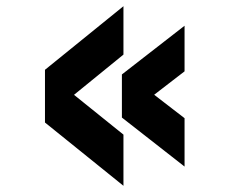

<svg xmlns="http://www.w3.org/2000/svg" viewBox="-20 -642 740 619"><path d="M378 -43 125 -247V-417L378 -622V-466L163 -291V-381L378 -208ZM575 -105 373 -263V-402L575 -559V-412L418 -291V-382L575 -261Z"/></svg>

Font: Martian Mono SemiExpanded SemiBold
Style: Regular
Weight: 600
Monospace: yes
Version: Version 0.930